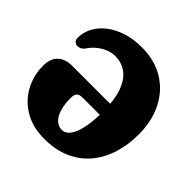

<svg xmlns="http://www.w3.org/2000/svg" viewBox="-190 -880 1060 1060"><g transform="rotate(45 340.0 -350.5)"><path d="M15.5 -262.5Q15.5 -316.5 45 -345.8Q74.5 -375 128 -375H486V-291.5H293Q270 -291.5 259.5 -280.5Q249 -269.5 249 -243Q249 -204 255.8 -174.5Q262.5 -145 274.5 -124.8Q286.5 -104.5 303.2 -94.2Q320 -84 339.5 -84Q357.5 -84 373.8 -97.2Q390 -110.5 402.2 -138.8Q414.5 -167 421.8 -211.5Q429 -256 429 -318Q429 -407 408.2 -465.2Q387.5 -523.5 349.5 -552.5Q311.5 -581.5 259.5 -581.5Q234.5 -581.5 208.2 -571.5Q182 -561.5 158.5 -543.2Q135 -525 117.5 -499.5Q103.5 -480 91 -475.8Q78.5 -471.5 68.5 -472.5Q59 -473.5 50.2 -481.2Q41.5 -489 41.5 -508.5Q41.5 -549.5 61.8 -587.5Q82 -625.5 119.8 -655.2Q157.5 -685 210.8 -702.2Q264 -719.5 330 -719.5Q429.5 -719.5 503 -675Q576.5 -630.5 617 -551Q657.5 -471.5 657.5 -367Q657.5 -283.5 634.8 -212.8Q612 -142 567.5 -90Q523 -38 457.2 -9.2Q391.5 19.5 306 19.5Q215.5 19.5 150.2 -19Q85 -57.5 50.2 -121.8Q15.5 -186 15.5 -262.5Z"/></g></svg>

Font: Fraunces 144pt S100 Black
Style: Regular
Weight: 900
Version: Version 1.000